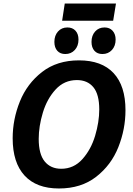

<svg xmlns="http://www.w3.org/2000/svg" viewBox="-20 -1059 757 1091"><path d="M52 -273Q52 -381 93 -482.5Q134 -584 219 -650Q304 -716 429 -716Q558 -716 625.5 -643.5Q693 -571 693 -433Q693 -325 652.5 -223Q612 -121 526.5 -54.5Q441 12 315 12Q187 12 119.5 -61.5Q52 -135 52 -273ZM544 -437Q544 -523 510.5 -563.5Q477 -604 417 -604Q345 -604 296 -550.5Q247 -497 223.5 -419Q200 -341 200 -270Q200 -183 234 -141.5Q268 -100 328 -100Q399 -100 448 -154.5Q497 -209 520.5 -287.5Q544 -366 544 -437ZM289 -821Q289 -857 309.5 -880Q330 -903 363 -903Q392 -903 409 -884.5Q426 -866 426 -834Q426 -798 405 -775Q384 -752 351 -752Q322 -752 305.5 -770.5Q289 -789 289 -821ZM500 -821Q500 -857 520.5 -880Q541 -903 574 -903Q603 -903 620 -884Q637 -865 637 -834Q637 -798 616 -775Q595 -752 562 -752Q533 -752 516.5 -770.5Q500 -789 500 -821ZM348 -1039H639L623 -941H333Z"/></svg>

Font: Bitter Pro
Style: Bold Italic
Weight: 700
Italic angle: -9°
Designer: Sol Matas, and Bitter project Authors
Foundry: Sol Matas
Version: Version 1.010